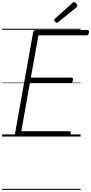

<svg xmlns="http://www.w3.org/2000/svg" viewBox="-20 -1279 854 1799"><path d="M145 0Q131 0 124.5 -5.5Q118 -11 120 -23L291 -979Q293 -988 300 -993Q307 -998 321 -998H799Q809 -998 812 -992Q815 -986 813 -973Q811 -959 806 -953.5Q801 -948 791 -948H340L269 -552H649Q659 -552 662 -546Q665 -540 663 -528Q661 -514 655.5 -508Q650 -502 641 -502H260L180 -50H629Q638 -50 641.5 -44Q645 -38 643 -25Q641 -12 635.5 -6Q630 0 621 0ZM513 -1066Q505 -1066 496.5 -1075Q488 -1084 488 -1090Q488 -1093 488.5 -1096Q489 -1099 494 -1103L657 -1250Q661 -1253 664 -1256Q667 -1259 672 -1259Q679 -1259 686.5 -1253.5Q694 -1248 699 -1240Q704 -1232 704 -1226Q704 -1222 703 -1218.5Q702 -1215 697 -1211L527 -1073Q522 -1070 519 -1068Q516 -1066 513 -1066ZM0 490H735V500H0ZM0 -20H735V0H0ZM0 -505H735V-500H0ZM0 -1010H735V-1000H0Z"/></svg>

Font: Playwrite ZA Guides
Style: Regular
Weight: 400
Designer: Veronika Burian, José Scaglione
Foundry: TypeTogether
Version: Version 1.003